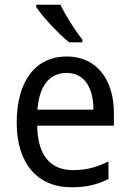

<svg xmlns="http://www.w3.org/2000/svg" viewBox="-20 -786 550 816"><path d="M237 -766H134V-756C159 -717 230 -641 274 -606H330V-618C300 -655 258 -721 237 -766ZM264 -546C132 -546 51 -443 51 -264C51 -94 137 10 284 10C347 10 392 -1 441 -25V-100C391 -75 347 -63 290 -63C193 -63 140 -127 138 -252H464V-306C464 -447 391 -546 264 -546ZM263 -476C342 -476 377 -409 377 -320H139C147 -421 190 -476 263 -476Z"/></svg>

Font: Noto Sans Arabic UI SmCn
Style: Regular
Weight: 400
Width: 4
Designer: Monotype Design Team, Nadine Chahine and Nizar Qandah
Foundry: Monotype Imaging Inc.
Version: Version 2.010